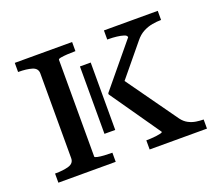

<svg xmlns="http://www.w3.org/2000/svg" viewBox="-92 -642 882 771"><g transform="rotate(-20 349.0 -256.0)"><path d="M118 -75V-437Q118 -459 95 -466Q72 -473 37 -473H36V-512H281V-473H279Q263 -473 246.5 -472Q230 -471 218.5 -469Q207 -467 207 -463V-49Q207 -46 218.5 -43.5Q230 -41 246.5 -40Q263 -39 279 -39H281V0H36V-39H37Q72 -39 95 -46Q118 -53 118 -75ZM671 0H426V-39H427Q434 -39 445 -39.5Q456 -40 468 -41.5Q480 -43 488 -45Q496 -47 496 -50L347 -264V-269L499 -453Q499 -461 486.5 -465Q474 -469 457 -471Q440 -473 424 -473H417V-512H647V-473H646Q629 -473 609 -469.5Q589 -466 570 -456Q551 -446 535 -426L409 -273L414 -309L580 -76Q592 -60 607.5 -52Q623 -44 639.5 -41.5Q656 -39 669 -39H671ZM277 -121V-409H323V-121Z"/></g></svg>

Font: Roboto Serif 72pt
Style: Regular
Weight: 400
Designer: Greg Gazdowicz
Foundry: Commercial Type
Version: Version 1.008